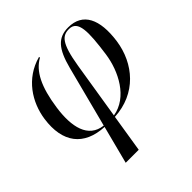

<svg xmlns="http://www.w3.org/2000/svg" viewBox="-204 -706 1106 1106"><g transform="rotate(-45 349.0 -153.0)"><path d="M198 240H304L341 9C521 0 634 -131 657 -292C679 -450 634 -546 515 -546C432 -546 389 -498 357 -375L260 -1C147 -14 122 -126 142 -266C163 -414 206 -499 278 -538L275 -544C137 -506 63 -388 46 -269C22 -99 98 0 258 8ZM399 -349C425 -509 458 -536 512 -536C584 -536 582 -447 559 -282C542 -161 470 -21 343 -1Z"/></g></svg>

Font: Noto Serif Display
Style: Italic
Weight: 400
Italic angle: -12°
Designer: Monotype Design Team
Foundry: Monotype Imaging Inc.
Version: Version 2.009